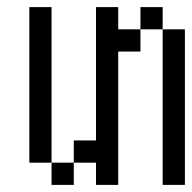

<svg xmlns="http://www.w3.org/2000/svg" viewBox="-20 -520 540 540"><path d="M125 -62.5H62.5V-500H125ZM125 -62.5H187.5V0H125ZM187.5 -125H250V-500H312.5V-437.5H375V-375H312.5V0H250V-62.5H187.5ZM375 -500H437.5V-437.5H375ZM437.5 -437.5H500V0H437.5Z"/></svg>

Font: 寒蝉点阵体 16px
Style: Regular
Weight: 400
Designer: Designed by Warren2060
Foundry: ChillType
Version: Version 1.000